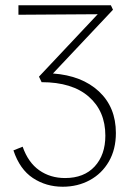

<svg xmlns="http://www.w3.org/2000/svg" viewBox="-20 -420 495 729"><path d="M420 85Q420 147 393.5 193Q367 239 321 264Q275 289 218 289Q155 289 105 256Q55 223 31 151L66 137Q87 197 129 226.5Q171 256 227 256Q299 256 339.5 212Q380 168 380 95Q380 2 317 -53Q254 -108 138 -108L128 -129L351 -366L50 -364V-400H401L409 -383L181 -141Q291 -133 355.5 -73Q420 -13 420 85Z"/></svg>

Font: Ysabeau Infant Light
Style: Regular
Weight: 300
Designer: Christian Thalmann (Catharsis Fonts)
Version: Version 0.003